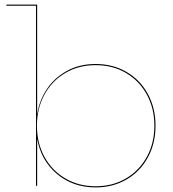

<svg xmlns="http://www.w3.org/2000/svg" viewBox="-20 -810 755 837"><path d="M658 -262Q658 -185 624.5 -123.5Q591 -62 531.5 -27.5Q472 7 397 7Q298 7 228.5 -51.5Q159 -110 142 -205V0H137V-785H8V-790H142V-315H143Q151 -370 183 -419.5Q215 -469 270 -500Q325 -531 397 -531Q472 -531 531.5 -496.5Q591 -462 624.5 -400.5Q658 -339 658 -262ZM653 -262Q653 -338 620 -398Q587 -458 529 -492Q471 -526 397 -526Q323 -526 265 -492Q207 -458 174 -398Q141 -338 141 -262Q141 -186 174 -126Q207 -66 265 -32Q323 2 397 2Q471 2 529 -32Q587 -66 620 -126Q653 -186 653 -262Z"/></svg>

Font: Hepta Slab Hairline
Style: Regular
Weight: 400
Designer: Michael LaGattuta
Foundry: Michael LaGattuta
Version: Version 1.100; ttfautohint (v1.8) -l 8 -r 50 -G 200 -x 14 -D